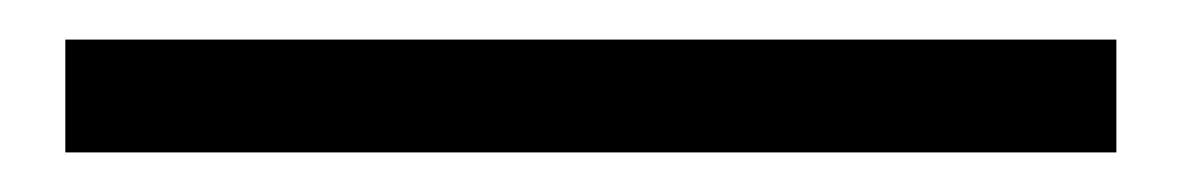

<svg xmlns="http://www.w3.org/2000/svg" viewBox="-20 61 597 97"><path d="M13 138H544V81H13Z"/></svg>

Font: Genne Gothic Normal
Style: Regular
Weight: 350
Designer: Ryoko NISHIZUKA (kana & ideographs); Paul D. Hunt (Latin, Greek & Cyrillic); Wenlong ZHANG (bopomofo); Sandoll Communica
Foundry: Adobe Systems Incorporated
Version: Version 1.004;PS 1.004;hotconv 16.6.51;makeotf.lib2.5.65220